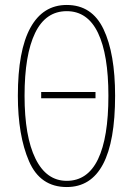

<svg xmlns="http://www.w3.org/2000/svg" viewBox="-20 -744 551 774"><path d="M249 10Q142 10 97 -94Q52 -198 52 -358Q52 -540 102.5 -632Q153 -724 249 -724Q351 -724 397.5 -626Q444 -528 444 -358Q444 10 249 10ZM249 -15Q333 -15 375 -102Q417 -189 417 -358Q417 -524 375 -611.5Q333 -699 249 -699Q164 -699 121.5 -611Q79 -523 79 -358Q79 -194 123 -104.5Q167 -15 249 -15ZM365 -348H146V-373H365Z"/></svg>

Font: Noto Sans Display Thin Cond
Style: Regular
Weight: 250
Width: 3
Designer: Monotype Design team
Foundry: Monotype Imaging Inc.
Version: Version 1.000